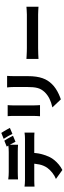

<svg xmlns="http://www.w3.org/2000/svg" viewBox="996 -1914 1007 3040"><g transform="rotate(-90 1500.0 -394.5)"><path d="M179 -768Q205 -764 237.5 -762Q270 -760 295 -760Q315 -760 347.5 -760Q380 -760 418 -760Q456 -760 493.5 -760Q531 -760 562.5 -760Q594 -760 612 -760Q640 -760 670 -762Q700 -764 728 -768V-613Q700 -615 670.5 -616Q641 -617 612 -617Q594 -617 562.5 -617Q531 -617 493.5 -617Q456 -617 418 -617Q380 -617 347.5 -617Q315 -617 295 -617Q269 -617 236.5 -616Q204 -615 179 -613ZM65 -510Q88 -507 115.5 -505Q143 -503 166 -503Q180 -503 219 -503Q258 -503 313 -503Q368 -503 431 -503Q494 -503 557 -503Q620 -503 675 -503Q730 -503 769 -503Q808 -503 821 -503Q837 -503 868 -504.5Q899 -506 920 -510V-353Q900 -355 872 -355.5Q844 -356 821 -356Q808 -356 769 -356Q730 -356 675 -356Q620 -356 557 -356Q494 -356 431 -356Q368 -356 313 -356Q258 -356 219 -356Q180 -356 166 -356Q144 -356 115 -355Q86 -354 65 -352ZM600 -424Q600 -324 581 -247.5Q562 -171 531 -109Q514 -74 483.5 -37Q453 0 413.5 33Q374 66 328 89L186 -13Q236 -32 284.5 -70.5Q333 -109 363 -151Q401 -207 415.5 -275.5Q430 -344 430 -423ZM792 -830Q805 -812 819.5 -786.5Q834 -761 847.5 -736Q861 -711 870 -693L775 -653Q759 -684 738.5 -723.5Q718 -763 698 -792ZM915 -878Q928 -859 943 -833.5Q958 -808 972 -783.5Q986 -759 994 -742L900 -702Q885 -733 863 -772.5Q841 -812 821 -840Z M1818 -786Q1817 -764 1815.5 -737.5Q1814 -711 1814 -678Q1814 -649 1814 -608.5Q1814 -568 1814 -528Q1814 -488 1814 -460Q1814 -385 1805.5 -327Q1797 -269 1781 -224Q1765 -179 1742.5 -144Q1720 -109 1691 -79Q1658 -44 1614.5 -15.5Q1571 13 1527 33Q1483 53 1446 65L1319 -69Q1397 -86 1456.5 -115.5Q1516 -145 1561 -191Q1586 -218 1602 -245.5Q1618 -273 1626.5 -305.5Q1635 -338 1638.5 -378.5Q1642 -419 1642 -471Q1642 -500 1642 -539Q1642 -578 1642 -616Q1642 -654 1642 -678Q1642 -711 1640 -737.5Q1638 -764 1635 -786ZM1355 -777Q1354 -758 1352.5 -741.5Q1351 -725 1351 -698Q1351 -685 1351 -659.5Q1351 -634 1351 -601Q1351 -568 1351 -532.5Q1351 -497 1351 -463Q1351 -429 1351 -401.5Q1351 -374 1351 -358Q1351 -339 1352.5 -312Q1354 -285 1355 -265H1179Q1180 -280 1182 -308Q1184 -336 1184 -359Q1184 -375 1184 -402.5Q1184 -430 1184 -464Q1184 -498 1184 -533.5Q1184 -569 1184 -601.5Q1184 -634 1184 -659.5Q1184 -685 1184 -698Q1184 -712 1183 -735Q1182 -758 1180 -777Z M2086 -480Q2106 -479 2137.5 -477Q2169 -475 2202 -474Q2235 -473 2259 -473Q2290 -473 2328.5 -473Q2367 -473 2410 -473Q2453 -473 2497.5 -473Q2542 -473 2585 -473Q2628 -473 2667 -473Q2706 -473 2737.5 -473Q2769 -473 2790 -473Q2824 -473 2857.5 -476Q2891 -479 2913 -480V-289Q2894 -290 2857.5 -292.5Q2821 -295 2790 -295Q2769 -295 2737 -295Q2705 -295 2666 -295Q2627 -295 2584 -295Q2541 -295 2496.5 -295Q2452 -295 2409 -295Q2366 -295 2327.5 -295Q2289 -295 2259 -295Q2216 -295 2166.5 -293Q2117 -291 2086 -289Z"/></g></svg>

Font: Noto Sans SC Black
Style: Regular
Weight: 900
Designer: Ryoko NISHIZUKA  (kana, bopomofo & ideographs); Paul D. Hunt (Latin, Greek & Cyrillic); Sandoll Communications , Soo-you
Foundry: Adobe
Version: Version 2.004-H2;hotconv 1.0.118;makeotfexe 2.5.65603